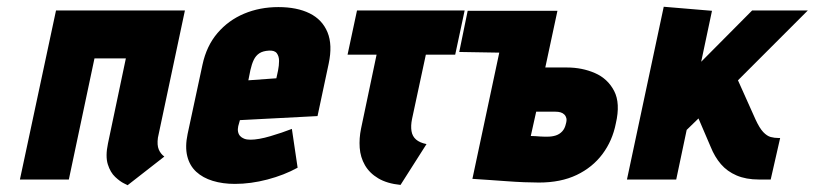

<svg xmlns="http://www.w3.org/2000/svg" viewBox="-20 -532 2414 569"><path d="M448 -124 528 -501H146L39 0H184L260 -359H353L300 -107Q292 -69 299.5 -45Q307 -21 321.5 -7.5Q336 6 347.5 11.5Q359 17 358 17L467 -68Q456 -76 450.5 -89Q445 -102 448 -124Z M686 -158 691 -176 921 -188 954 -343Q966 -399 950.5 -436.5Q935 -474 897.5 -492.5Q860 -511 805 -511Q750 -511 703.5 -491.5Q657 -472 624.5 -434Q592 -396 580 -340L536 -135Q528 -97 535 -69Q542 -41 561.5 -23Q581 -5 610.5 4Q640 13 676 13Q723 13 772.5 0Q822 -13 862 -35L845 -150Q817 -139 781.5 -128.5Q746 -118 722 -118Q711 -118 703.5 -121Q696 -124 691.5 -129Q687 -134 685.5 -141.5Q684 -149 686 -158ZM804 -323 799 -300 716 -294 722 -324Q726 -342 732 -354.5Q738 -367 748.5 -374Q759 -381 777 -382Q794 -383 800.5 -374Q807 -365 807 -351.5Q807 -338 804 -323Z M1201 -179 1242 -370H1329L1357 -501H1038L1010 -370H1096L1050 -151Q1044 -122 1046 -94Q1048 -66 1061.5 -42.5Q1075 -19 1101 -3.5Q1127 12 1167 16L1244 -105Q1224 -109 1213 -118.5Q1202 -128 1199.5 -143.5Q1197 -159 1201 -179Z M1366 -500 1341 -378 1460 -376H1517L1543 -500ZM1660 -332H1596L1632 -500H1486L1380 -2Q1380 -2 1394.5 -1Q1409 0 1432 1.5Q1455 3 1481.5 5Q1508 7 1533 8Q1558 9 1577 9Q1642 9 1689 -13.5Q1736 -36 1765.5 -75.5Q1795 -115 1805 -166Q1819 -226 1800 -262.5Q1781 -299 1743 -315.5Q1705 -332 1660 -332ZM1603 -127Q1599 -127 1593 -127Q1587 -127 1580.5 -127.5Q1574 -128 1567 -128.5Q1560 -129 1553 -129L1569 -201H1626Q1635 -201 1641.5 -199Q1648 -197 1652.5 -192.5Q1657 -188 1658.5 -181.5Q1660 -175 1657 -165Q1654 -151 1646 -142.5Q1638 -134 1627 -130.5Q1616 -127 1603 -127Z M2219 -178 2167 -294 2374 -501H2209L2058 -349L2090 -500L1947 -512L1838 0H1984L2015 -147L2050 -181L2086 -97Q2098 -67 2116.5 -45.5Q2135 -24 2163 -12Q2191 0 2229 0H2264L2292 -123H2288Q2275 -123 2264 -126Q2253 -129 2242 -140.5Q2231 -152 2219 -178Z"/></svg>

Font: Advent Pro ExtraBold
Style: Italic
Weight: 800
Italic angle: -12°
Version: Version 3.000